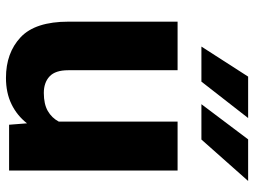

<svg xmlns="http://www.w3.org/2000/svg" viewBox="-118 -672 799 602"><g transform="rotate(90 281.0 -370.5)"><path d="M370.6 0 366.2 -56.2Q341.8 -24.9 306.2 -7.6Q270.5 9.8 223.6 9.8Q145.5 9.8 96.4 -36.1Q47.4 -82 47.4 -186.5V-528.3H199.7V-185.5Q199.7 -145 219 -127Q238.3 -108.9 271 -108.9Q305.7 -108.9 327.4 -121.3Q349.1 -133.8 360.8 -155.8V-528.3H514.2V0ZM306.2 -603 416.5 -749.5H546.9L417 -603ZM125.5 -603 219.7 -749.5H349.6L235.4 -603Z"/></g></svg>

Font: Vazirmatn RD UI ExtraBold
Style: Regular
Weight: 800
Designer: Saber Rastikerdar
Foundry: Saber Rastikerdar
Version: Version 33.003